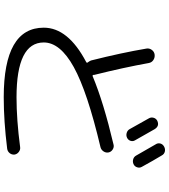

<svg xmlns="http://www.w3.org/2000/svg" viewBox="43 -907 914 1040"><g transform="rotate(90 500.0 -387.0)"><path d="M632.8 -781.2Q662.1 -795.9 679.7 -767.6Q725.6 -686.5 740.2 -661.1Q747.1 -649.4 742.7 -636.7Q738.3 -624 726.1 -618.2Q713.9 -612.3 700.2 -616.2Q686.5 -620.1 679.7 -631.8Q653.3 -679.7 621.1 -736.3Q614.3 -748 617.7 -761.2Q621.1 -774.4 632.8 -781.2ZM822.3 -805.7Q849.6 -760.7 883.8 -698.2Q890.6 -686.5 886.2 -672.9Q881.8 -659.2 869.1 -653.3Q856.4 -647.5 842.8 -651.4Q829.1 -655.3 822.3 -668Q788.1 -727.5 761.7 -773.4Q753.9 -785.2 757.3 -798.3Q760.7 -811.5 773.9 -818.8Q787.1 -826.2 801.3 -822.8Q815.4 -819.3 822.3 -805.7ZM506.8 49.8Q129.9 49.8 129.9 -167Q129.9 -298.8 315.4 -396.5Q323.2 -400.4 317.4 -406.2Q311.5 -414.1 307.6 -422.9Q265.6 -589.8 243.2 -722.7Q240.2 -738.3 250 -752Q259.8 -765.6 275.9 -767.6Q292 -769.5 305.2 -760.7Q318.4 -752 321.3 -736.3Q345.7 -600.6 385.7 -440.4V-436.5Q387.7 -428.7 394.5 -432.6Q535.2 -491.2 762.7 -544.9Q776.4 -548.8 789.6 -540.5Q802.7 -532.2 805.7 -518.1Q808.6 -503.9 800.3 -491.2Q792 -478.5 778.3 -474.6Q476.6 -403.3 343.3 -329.6Q210 -255.9 210 -167Q210 -19.5 506.8 -19.5Q628.9 -19.5 777.3 -39.1Q791 -41 803.2 -31.7Q815.4 -22.5 817.4 -7.8Q818.4 6.8 809.1 18.1Q799.8 29.3 785.2 31.2Q635.7 49.8 506.8 49.8Z"/></g></svg>

Font: Rounded Mgen+ 1mn regular
Style: Regular
Weight: 400
Designer: [Source Han Sans]
Ryoko NISHIZUKA  (kana & ideographs); Paul D. Hunt (Latin, Greek & Cyrillic); Wenlong ZHANG  (bopomofo
Version: Version 1.059.20150602